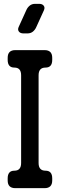

<svg xmlns="http://www.w3.org/2000/svg" viewBox="-20 -971 312 1000"><path d="M60 9H212Q252 9 252 -31V-42Q252 -82 217 -82Q181 -82 181 -122V-579Q181 -619 217 -619Q252 -619 252 -659V-670Q252 -710 212 -710H60Q20 -710 20 -670V-659Q20 -619 55 -619Q90 -619 90 -579V-122Q90 -82 55 -82Q20 -82 20 -42V-31Q20 9 60 9ZM102 -797H123Q140 -797 151.5 -806.5Q163 -816 169 -830L209 -918Q215 -932 207.5 -941.5Q200 -951 184 -951H163Q146 -951 134.5 -941.5Q123 -932 117 -918L77 -830Q71 -816 78.5 -806.5Q86 -797 102 -797Z"/></svg>

Font: WDXL Lubrifont SC
Style: Regular
Weight: 400
Designer: [WDXL Lubrifont] Copyright 2020-2022 (c) NightFurySL2001, Skr-ZERO; [ZCOOL QingKe HuangYou] Copyright 2018-2022 (c) The 
Version: Version 2.001;hotconv 1.1.1;makeotfexe 2.6.0